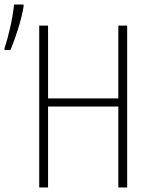

<svg xmlns="http://www.w3.org/2000/svg" viewBox="-51 -827 671 847"><path d="M-31 -614V-606H-5C17 -658 44 -740 53 -798V-807H11C5 -745 -14 -665 -31 -614ZM122 0H161V-357H471V0H510V-714H471V-393H161V-714H122Z"/></svg>

Font: Noto Sans Mono ExtraLight
Style: Regular
Weight: 200
Designer: Monotype Design Team
Foundry: Monotype Imaging Inc.
Version: Version 2.014